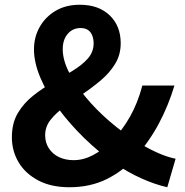

<svg xmlns="http://www.w3.org/2000/svg" viewBox="-20 -774 780 808"><path d="M272 14Q195 14 140.5 -15Q86 -44 58 -91.5Q30 -139 30 -196Q30 -256 55 -298Q80 -340 119 -371Q158 -402 202 -427Q246 -452 285.5 -476Q325 -500 349.5 -527.5Q374 -555 374 -592Q374 -610 368 -625Q362 -640 350 -648Q338 -656 319 -656Q286 -656 265 -631.5Q244 -607 244 -567Q244 -521 271 -468.5Q298 -416 342 -363.5Q386 -311 440.5 -264Q495 -217 551 -181Q597 -152 640 -132.5Q683 -113 719 -106L684 14Q631 2 574.5 -23.5Q518 -49 462 -87Q395 -134 334.5 -193Q274 -252 226 -316.5Q178 -381 150.5 -445.5Q123 -510 123 -566Q123 -618 147 -660.5Q171 -703 214 -728.5Q257 -754 316 -754Q395 -754 441.5 -709.5Q488 -665 488 -592Q488 -544 465 -506Q442 -468 405.5 -437Q369 -406 329 -379Q289 -352 252.5 -325.5Q216 -299 193 -270Q170 -241 170 -205Q170 -174 185.5 -150Q201 -126 228 -113Q255 -100 290 -100Q331 -100 371 -121Q411 -142 448 -178Q493 -223 526.5 -282Q560 -341 579 -414H714Q689 -330 648.5 -254Q608 -178 549 -112Q499 -55 429.5 -20.5Q360 14 272 14Z"/></svg>

Font: Noto Sans KR Thin
Style: Bold
Weight: 700
Version: Version 2.004-H2;hotconv 1.0.118;makeotfexe 2.5.65603